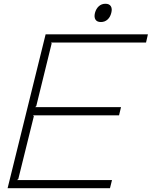

<svg xmlns="http://www.w3.org/2000/svg" viewBox="-20 -991 799 1011"><path d="M569.8 -43 559.1 0H20L220.2 -810.1H758.8L749 -767.1H249L252 -762.2L170.9 -432.1L165 -426.8H617.2L606.9 -383.8H153.8L158.2 -378.9L76.2 -47.9L69.8 -43ZM565.9 -922.9Q560.5 -900.9 546.1 -887.9Q531.7 -875 511.2 -875Q490.7 -875 482.7 -887.9Q474.6 -900.9 480 -922.9Q485.8 -944.8 500.2 -958Q514.6 -971.2 535.2 -971.2Q555.7 -971.2 563.7 -958Q571.8 -944.8 565.9 -922.9Z"/></svg>

Font: Sinkin Sans 200 X Light Italic
Style: Regular
Weight: 200
Italic angle: -112°
Designer: Keith Bates
Foundry: K-Type
Version: Sinkin Sans (version 1.0)  by Keith Bates   •   © 2014   www